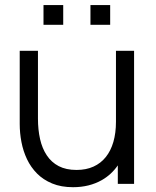

<svg xmlns="http://www.w3.org/2000/svg" viewBox="-20 -746 634 779"><path d="M347 -645.5V-725.5H427V-645.5ZM156.5 -645.5V-725.5H236.5V-645.5ZM276.5 13.5Q228 13.5 191.8 -1.5Q155.5 -16.5 130.2 -42Q105 -67.5 89.5 -100.2Q74 -133 67 -169.8Q60 -206.5 60 -243V-540H134V-264.5Q134 -220 142.5 -182Q151 -144 169.8 -115.8Q188.5 -87.5 218.2 -72Q248 -56.5 290.5 -56.5Q329.5 -56.5 359.2 -70Q389 -83.5 409.2 -108.8Q429.5 -134 440 -170.2Q450.5 -206.5 450.5 -252V-540H524V0H458V-75Q432 -37.5 393.5 -15.5Q342.5 13.5 276.5 13.5Z"/></svg>

Font: Cns Manrope
Style: Regular
Weight: 400
Designer: Mikhail Sharanda
Foundry: Mikhail Sharanda
Version: Version 4.504